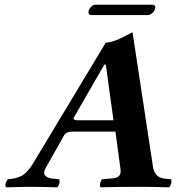

<svg xmlns="http://www.w3.org/2000/svg" viewBox="-20 -795 750 817"><path d="M316.9 -283.2H462.9L430.2 -520H423.8L294.9 -295.9Q288.1 -284.7 307.1 -283.2Q311.5 -283.2 316.9 -283.2ZM173.8 -79.1Q153.3 -43 202.1 -35.2Q211.9 -33.7 231 -32.2Q237.8 -23.9 228.5 -4.4Q226.1 0 224.1 2Q153.8 0 97.2 0Q76.2 0 5.9 2Q-1 -6.3 8.3 -25.4Q10.7 -29.8 13.2 -32.2Q62.5 -35.6 86.9 -57.1Q105 -73.7 122.1 -102.1L430.2 -613.8Q466.3 -613.8 543.9 -658.2L630.9 -85.9Q636.7 -44.4 671.4 -36.6Q679.2 -34.7 707 -32.2Q713.9 -23.9 704.6 -4.4Q702.1 0 700.2 2Q629.9 0 571.8 0Q480.5 0 408.2 2Q401.4 -6.3 409.7 -25.4Q412.1 -29.8 414.1 -32.2Q469.2 -35.6 478.5 -40Q495.1 -49.8 493.2 -71.8L471.2 -234.9H289.1Q262.2 -234.9 253.9 -221.2Q252.9 -219.2 252 -217.8ZM610.4 -731H366.7Q355 -732.4 356.4 -746.1Q359.9 -762.7 376 -772.5Q380.4 -774.9 384.3 -774.9H629.4Q642.1 -773.4 640.6 -761.2Q637.2 -743.2 619.6 -733.4Q614.7 -731 610.4 -731Z"/></svg>

Font: Linux Libertine Capitals O
Style: Bold Italic Samll Caps
Weight: 400
Italic angle: -12°
Designer: Philipp H. Poll
Foundry: Philipp H. Poll
Version: Version 5.0.4